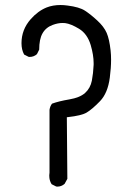

<svg xmlns="http://www.w3.org/2000/svg" viewBox="-20 -728 540 746"><path d="M202.6 -2.9Q218.8 -2.9 231 -13.7L241.7 -33.2L239.7 -272.5L243.7 -272.9Q296.4 -278.8 316.4 -290.5Q337.9 -303.2 368.4 -334.7Q398.9 -366.2 406.7 -426.8Q411.6 -464.8 411.6 -496.1Q411.6 -515.1 409.7 -532.2Q404.8 -576.2 394.5 -600.1Q383.8 -624.5 358.4 -647.9Q332 -672.4 310.1 -686.5Q288.6 -700.7 242.2 -706.5Q228 -708.5 215.3 -708.5Q185.5 -708.5 161.6 -699.2Q127.4 -685.5 99.1 -653.3Q63.5 -612.8 63.5 -560.1Q63.5 -534.7 73.7 -516.1L90.8 -507.3Q93.3 -506.8 95.2 -506.8Q111.3 -506.8 123.5 -517.6L132.3 -535.2Q132.3 -575.7 145 -598.1Q158.2 -621.6 185.1 -631.3Q205.1 -638.7 222.7 -638.7Q228 -638.7 233.4 -638.2Q255.4 -635.3 287.1 -616.2Q319.3 -596.7 332.5 -552.7Q343.8 -513.7 343.8 -482.9Q343.8 -479.5 343.8 -476.1Q342.3 -442.9 336.9 -414.6Q331.1 -385.3 310.5 -366.7Q290 -348.6 249.5 -341.8Q209 -335 182.1 -325.2Q174.3 -314.9 172.4 -301.3V-57.1Q171.4 -50.8 171.4 -46.6Q171.4 -42.5 171.9 -37.1Q172.4 -31.7 174.6 -24.9Q176.8 -18.1 180.7 -12.2L198.2 -3.4Q200.7 -2.9 202.6 -2.9Z"/></svg>

Font: Bakudai
Style: Light
Weight: 300
Version: Version 1.48